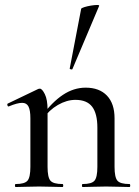

<svg xmlns="http://www.w3.org/2000/svg" viewBox="-20 -751 560 771"><path d="M312 0Q309 0 309 -6Q309 -12 312 -12Q348 -12 359.5 -25.5Q371 -39 371 -81V-238Q371 -295 350 -322.5Q329 -350 283 -350Q248 -350 212.5 -329.5Q177 -309 152 -273L148 -285Q189 -341 232.5 -370Q276 -399 324 -399Q379 -399 409.5 -367Q440 -335 440 -276V-81Q440 -39 451.5 -25.5Q463 -12 500 -12Q503 -12 503 -6Q503 0 500 0Q481 0 457 -1Q433 -2 406 -2Q379 -2 354.5 -1Q330 0 312 0ZM43 0Q40 0 40 -6Q40 -12 43 -12Q79 -12 90.5 -25.5Q102 -39 102 -81V-276Q102 -308 94.5 -323Q87 -338 69 -338Q59 -338 46 -334.5Q33 -331 16 -324Q12 -322 10 -327.5Q8 -333 11 -335L134 -394Q138 -395 140 -395Q149 -395 160 -373Q171 -351 171 -310V-81Q171 -39 182.5 -25.5Q194 -12 231 -12Q234 -12 234 -6Q234 0 231 0Q212 0 188 -1Q164 -2 137 -2Q110 -2 85.5 -1Q61 0 43 0ZM271 -474Q270 -471 264.5 -472.5Q259 -474 260 -476L306 -716Q308 -719 319 -722.5Q330 -726 345 -728.5Q360 -731 370 -731Q380 -731 378 -727Z"/></svg>

Font: Cormorant Medium
Style: Regular
Weight: 500
Designer: Christian Thalmann (Catharsis Fonts)
Foundry: Catharsis Fonts
Version: Version 4.000